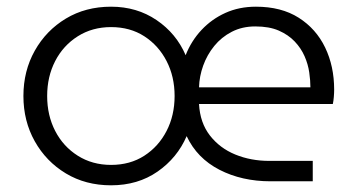

<svg xmlns="http://www.w3.org/2000/svg" viewBox="-20 -542 1068 574"><path d="M312 12Q236 12 177 -23.5Q118 -59 84 -119.5Q50 -180 50 -255Q50 -330 84 -390.5Q118 -451 177 -486.5Q236 -522 312 -522Q389 -522 448 -482Q507 -442 535 -377Q552 -420 582.5 -452.5Q613 -485 654 -503.5Q695 -522 745 -522Q821 -522 873 -489Q925 -456 952 -400Q979 -344 979 -274Q979 -264 978 -252Q977 -240 975 -231H575Q578 -175 607.5 -137Q637 -99 683.5 -80Q730 -61 785 -61H915V0H789Q703 0 636 -34.5Q569 -69 538 -135Q510 -70 451 -29Q392 12 312 12ZM312 -49Q369 -49 411.5 -76.5Q454 -104 478 -150.5Q502 -197 502 -255Q502 -313 478 -359.5Q454 -406 411.5 -433.5Q369 -461 312 -461Q256 -461 212.5 -433.5Q169 -406 145 -359.5Q121 -313 121 -255Q121 -197 145 -150.5Q169 -104 212.5 -76.5Q256 -49 312 -49ZM575 -281H908Q908 -301 904.5 -325.5Q901 -350 890.5 -374Q880 -398 861 -418Q842 -438 813.5 -450.5Q785 -463 743 -463Q704 -463 673 -447Q642 -431 620.5 -404.5Q599 -378 587.5 -346Q576 -314 575 -281Z"/></svg>

Font: MuseoModerno Thin Light
Style: Regular
Weight: 300
Version: Version 1.003